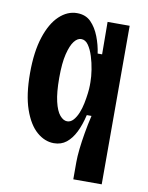

<svg xmlns="http://www.w3.org/2000/svg" viewBox="-79 -599 621 805"><g transform="rotate(10 231.0 -196.5)"><path d="M289 148V75Q289 51 292.5 19Q296 -13 302.5 -51Q309 -89 318 -127H298Q288 -84 272.5 -53Q257 -22 235 -4.5Q213 13 182 13Q143 13 109 -16.5Q75 -46 54 -106.5Q33 -167 33 -259Q33 -350 53.5 -413Q74 -476 108.5 -508.5Q143 -541 184 -541Q221 -541 243.5 -518Q266 -495 279.5 -460Q293 -425 298 -389H317L316 -527H410V-251V148ZM221 -87Q236 -87 247.5 -100Q259 -113 267 -132.5Q275 -152 279.5 -174.5Q284 -197 286.5 -217.5Q289 -238 289 -251V-266Q289 -289 284.5 -318Q280 -347 271.5 -374Q263 -401 250.5 -419Q238 -437 220 -437Q204 -437 190 -419Q176 -401 166.5 -362.5Q157 -324 157 -261Q157 -199 166 -160.5Q175 -122 190 -104.5Q205 -87 221 -87Z"/></g></svg>

Font: Bricolage Grotesque Condensed SemiBold
Style: Regular
Weight: 600
Width: 3
Designer: Mathieu Triay
Foundry: Atelier Triay
Version: Version 1.000;gftools[0.9.30]